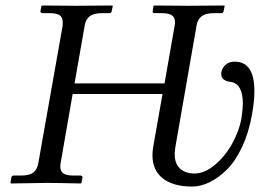

<svg xmlns="http://www.w3.org/2000/svg" viewBox="-20 -666 945 698"><path d="M537.1 -132.8 570.8 -324.2H244.1L200.2 -71.8Q199.2 -66.9 199.2 -60.1Q199.2 -43.5 210.4 -35.6Q221.7 -27.8 247.1 -27.8H272.9Q276.4 -27.8 278.3 -25.6Q280.3 -23.4 279.8 -20L275.9 -1L273.9 1Q188 -1 147.9 -1L20 1L18.1 -1L21 -20Q22.5 -27.8 29.8 -27.8H57.1Q86.9 -27.8 101.1 -38.8Q115.2 -49.8 119.1 -71.8L208 -574.2V-585.9Q208 -602.5 197 -610.4Q186 -618.2 161.1 -618.2H133.8Q130.9 -618.2 128.7 -620.4Q126.5 -622.6 127 -626L130.9 -645L132.8 -646Q219.7 -645 258.8 -645L388.2 -646L390.1 -645L386.2 -626Q384.8 -618.2 377 -618.2H351.1Q321.3 -618.2 306.6 -607.2Q292 -596.2 288.1 -574.2L251 -362.8H578.1L615.2 -574.2Q616.2 -578.1 616.2 -585.9Q616.2 -602.5 604.7 -610.4Q593.3 -618.2 567.9 -618.2H542Q533.7 -618.2 535.2 -626L538.1 -645L540 -646Q627 -645 666 -645L794.9 -646L796.9 -645L793 -626Q791.5 -618.2 784.2 -618.2H757.8Q728 -618.2 713.4 -607.2Q698.7 -596.2 694.8 -574.2L617.2 -129.9Q615.2 -112.3 615.2 -105Q615.2 -70.3 635 -52.7Q654.8 -35.2 687 -35.2Q722.7 -35.2 759.5 -65.2Q796.4 -95.2 822.8 -141.6Q849.1 -188 857.9 -236.8Q862.8 -270 862.8 -290Q862.8 -360.4 819.8 -368.2Q784.2 -371.6 784.2 -397.9Q784.2 -402.8 785.2 -404.8Q787.6 -419.4 800.5 -430.7Q813.5 -441.9 833 -441.9Q904.8 -441.9 904.8 -335Q904.8 -297.4 896 -249Q884.3 -183.1 859.9 -131.3Q835.4 -79.6 804.7 -49.3Q773.9 -19 741.7 -3.4Q709.5 12.2 678.2 12.2Q609.4 12.2 571.8 -17.6Q534.2 -47.4 534.2 -102.1Q534.2 -116.2 537.1 -132.8Z"/></svg>

Font: Common Serif Medium
Style: Italic
Weight: 500
Italic angle: -12°
Designer: Philipp H. Poll, Khaled Hosny
Foundry: Stefan Peev, Context Ltd.
Version: Version 1.026